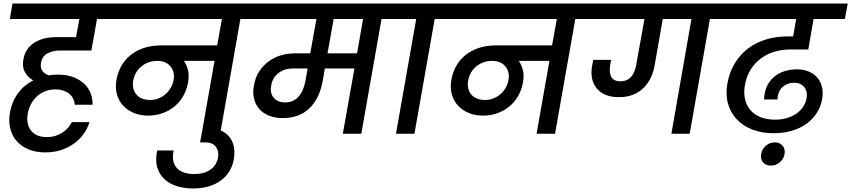

<svg xmlns="http://www.w3.org/2000/svg" viewBox="-20 -760 4837 1091"><path d="M488 -66Q478 -31 456 0Q434 31 402 54.5Q370 78 328.5 92Q287 106 238 106Q182 106 140.5 88Q99 70 73 39.5Q47 9 37.5 -33Q28 -75 37 -123Q48 -184 82.5 -230.5Q117 -277 169 -303Q139 -320 122 -349.5Q105 -379 113 -423Q124 -485 174.5 -517Q225 -549 297 -549H412L431 -652H36L51 -740H684L669 -652H531L513 -549L499 -473H319Q282 -473 251 -457.5Q220 -442 213 -402Q208 -376 220 -358.5Q232 -341 256 -332Q269 -334 282 -335Q295 -336 309 -336Q362 -336 400 -320.5Q438 -305 462 -280.5Q486 -256 496.5 -225.5Q507 -195 506 -165H405Q404 -180 397.5 -195.5Q391 -211 377.5 -223.5Q364 -236 343 -244Q322 -252 294 -252Q263 -252 236.5 -241.5Q210 -231 190 -212.5Q170 -194 156.5 -169Q143 -144 138 -116Q127 -57 155.5 -19Q184 19 247 19Q274 19 296.5 11.5Q319 4 337 -8Q355 -20 368 -35.5Q381 -51 388 -66H488Z M834 -192Q858 -192 880 -200.5Q902 -209 919.5 -224Q937 -239 949 -259Q961 -279 966 -303Q975 -351 949 -382.5Q923 -414 873 -414Q822 -414 784 -383Q746 -352 737 -302Q729 -253 755.5 -222.5Q782 -192 834 -192ZM636 -740H1483L1468 -652H1346L1231 0H1126L1199 -414H1025Q1041 -391 1048.5 -360.5Q1056 -330 1048 -289Q1040 -245 1019 -210.5Q998 -176 967.5 -152Q937 -128 899.5 -115.5Q862 -103 822 -103Q776 -103 739.5 -118.5Q703 -134 678.5 -161Q654 -188 644 -225.5Q634 -263 642 -308Q651 -356 673.5 -392Q696 -428 729 -452.5Q762 -477 804 -489.5Q846 -502 894 -502H1214L1241 -652H621Z M1077 311Q1031 311 989 299Q947 287 917.5 261Q888 235 874.5 194Q861 153 873 95H967Q959 130 965 155.5Q971 181 987.5 197.5Q1004 214 1029 221.5Q1054 229 1085 229Q1139 229 1175 204.5Q1211 180 1219 134Q1225 100 1207 74.5Q1189 49 1145 49H1117L1132 -33H1160Q1200 -33 1230.5 -20.5Q1261 -8 1280.5 14.5Q1300 37 1307.5 68Q1315 99 1310 136Q1298 219 1235.5 265Q1173 311 1077 311Z M1600 -178Q1646 -178 1675 -209.5Q1704 -241 1715 -297L1728 -371H1645Q1597 -371 1563 -345.5Q1529 -320 1521 -274Q1513 -229 1536.5 -203.5Q1560 -178 1600 -178ZM2043 -652H1876L1841 -457H2009ZM1435 -740H2285L2270 -652H2148L2033 0H1928L1994 -371H1826L1814 -302Q1796 -200 1738 -144.5Q1680 -89 1587 -89Q1543 -89 1509 -102.5Q1475 -116 1453.5 -140.5Q1432 -165 1423.5 -199Q1415 -233 1423 -274Q1430 -319 1452 -353Q1474 -387 1505.5 -410.5Q1537 -434 1576 -445.5Q1615 -457 1658 -457H1743L1778 -652H1420Z M2345 -652H2223L2238 -740H2587L2571 -652H2450L2335 0H2230Z M2737 -192Q2761 -192 2783 -200.5Q2805 -209 2822.5 -224Q2840 -239 2852 -259Q2864 -279 2869 -303Q2878 -351 2852 -382.5Q2826 -414 2776 -414Q2725 -414 2687 -383Q2649 -352 2640 -302Q2632 -253 2658.5 -222.5Q2685 -192 2737 -192ZM2539 -740H3386L3371 -652H3249L3134 0H3029L3102 -414H2928Q2944 -391 2951.5 -360.5Q2959 -330 2951 -289Q2943 -245 2922 -210.5Q2901 -176 2870.5 -152Q2840 -128 2802.5 -115.5Q2765 -103 2725 -103Q2679 -103 2642.5 -118.5Q2606 -134 2581.5 -161Q2557 -188 2547 -225.5Q2537 -263 2545 -308Q2554 -356 2576.5 -392Q2599 -428 2632 -452.5Q2665 -477 2707 -489.5Q2749 -502 2797 -502H3117L3144 -652H2524Z M3909 -652H3746L3701 -395Q3695 -356 3679.5 -322Q3664 -288 3639 -262.5Q3614 -237 3578.5 -222.5Q3543 -208 3497 -208Q3412 -208 3371 -257.5Q3330 -307 3345 -389Q3347 -397 3348 -404.5Q3349 -412 3351 -420H3453L3447 -389Q3444 -372 3445 -355.5Q3446 -339 3452 -326Q3458 -313 3471 -305.5Q3484 -298 3505 -298Q3527 -298 3543 -306Q3559 -314 3569.5 -327.5Q3580 -341 3586 -357.5Q3592 -374 3595 -391L3642 -652H3323L3338 -740H4151L4136 -652H4014L3899 0H3795Z M4104 -740H4797L4781 -652H4603L4573 -479H4472Q4425 -479 4382 -466.5Q4339 -454 4304.5 -428.5Q4270 -403 4246 -365.5Q4222 -328 4213 -277Q4205 -234 4213 -198Q4221 -162 4243 -135.5Q4265 -109 4301 -94.5Q4337 -80 4386 -80Q4419 -80 4449 -88.5Q4479 -97 4502.5 -112.5Q4526 -128 4542 -150.5Q4558 -173 4563 -201Q4570 -240 4550 -265Q4530 -290 4492 -290Q4458 -290 4432 -270Q4406 -250 4400 -215Q4399 -210 4398.5 -205Q4398 -200 4398 -195H4322Q4322 -213 4325 -228Q4331 -261 4347 -286.5Q4363 -312 4387.5 -330Q4412 -348 4443 -357Q4474 -366 4509 -366Q4546 -366 4575.5 -353.5Q4605 -341 4624 -319Q4643 -297 4650.5 -266Q4658 -235 4652 -198Q4644 -154 4621 -118Q4598 -82 4562.5 -56.5Q4527 -31 4479.5 -17Q4432 -3 4375 -3Q4309 -3 4256 -23.5Q4203 -44 4167.5 -81Q4132 -118 4117 -170Q4102 -222 4113 -285Q4125 -352 4156.5 -402.5Q4188 -453 4233.5 -486.5Q4279 -520 4335 -536.5Q4391 -553 4453 -553H4487L4504 -652H4088Z M4360 181Q4332 181 4316 162.5Q4300 144 4305 116Q4310 87 4332 68Q4354 49 4383 49Q4411 49 4427 68Q4443 87 4438 116Q4433 144 4410.5 162.5Q4388 181 4360 181Z"/></svg>

Font: SVN-Poppins Medium
Style: Italic
Weight: 500
Italic angle: -10°
Designer: Ninad Kale (Devanagari), Jonny Pinhorn (Latin)
Foundry: Indian Type Foundry
Version: Version 3.002 2017; ttfautohint (v1.8.3)